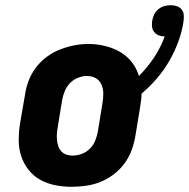

<svg xmlns="http://www.w3.org/2000/svg" viewBox="-20 -710 727 738"><path d="M256 8Q224 8 193 2Q162 -4 135.5 -18.5Q109 -33 90 -57Q71 -81 61.5 -110Q52 -139 52 -171Q52 -203 57 -235L76 -345Q80 -373 90 -399.5Q100 -426 117.5 -449.5Q135 -473 159 -491Q183 -509 210 -519.5Q237 -530 264.5 -535.5Q292 -541 320 -541Q352 -541 383 -533.5Q414 -526 440.5 -511Q467 -496 486 -472Q505 -448 514 -418Q547 -451 572.5 -489.5Q598 -528 613 -570Q601 -570 590.5 -574Q580 -578 573 -586.5Q566 -595 564.5 -606.5Q563 -618 565 -630Q567 -642 572.5 -654Q578 -666 588.5 -674.5Q599 -683 611.5 -686.5Q624 -690 636 -690Q649 -690 660.5 -686Q672 -682 679 -672.5Q686 -663 686.5 -650.5Q687 -638 685 -625Q679 -587 665 -549Q651 -511 630.5 -475.5Q610 -440 583 -408.5Q556 -377 524 -350Q524 -336 522 -322.5Q520 -309 518 -295L500 -185Q495 -157 485 -130.5Q475 -104 457.5 -80.5Q440 -57 416 -39Q392 -21 365.5 -10.5Q339 0 311 4Q283 8 256 8ZM259 -112Q277 -112 294.5 -118.5Q312 -125 325.5 -138.5Q339 -152 346 -169.5Q353 -187 356 -204L374 -314Q377 -333 377 -351Q377 -369 370 -385Q363 -401 348 -409.5Q333 -418 314 -418Q297 -418 279.5 -411Q262 -404 249 -390.5Q236 -377 229 -360Q222 -343 219 -326L201 -216Q199 -204 198.5 -191.5Q198 -179 199.5 -167.5Q201 -156 205 -145.5Q209 -135 217 -127Q225 -119 236 -115.5Q247 -112 259 -112Z"/></svg>

Font: Iosevka Curly Slab HvExObl
Style: Regular
Weight: 900
Width: 7
Italic angle: -9°
Monospace: yes
Designer: Belleve Invis
Foundry: Belleve Invis
Version: Version 11.1.0; ttfautohint (v1.8.3)